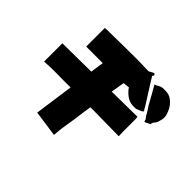

<svg xmlns="http://www.w3.org/2000/svg" viewBox="-161 -1031 1322 1322"><g transform="rotate(45 500.0 -370.5)"><path d="M572 -567 558 -482Q558 -482 557.5 -478.5Q557 -475 555 -468L803 -471Q805 -465 805.5 -442Q806 -419 805.5 -389Q805 -359 805.5 -330.5Q806 -302 807 -285L573 -288H528Q525 -269 523 -254Q521 -239 519 -231Q512 -167 500.5 -102.5Q489 -38 485 24L295 -3L335 -288H329Q266 -287 203.5 -288.5Q141 -290 80 -285V-463L359 -466L373 -563H212V-744Q222 -746 231 -746Q240 -746 248 -746Q316 -747 384.5 -748Q453 -749 521 -749Q549 -749 577.5 -748Q606 -747 635 -746Q643 -750 649.5 -753.5Q656 -757 663 -761Q668 -763 671.5 -764.5Q675 -766 679 -761Q687 -754 678 -745Q678 -745 676 -741L700 -702L793 -555Q795 -549 797 -546Q799 -543 801.5 -539.5Q804 -536 808 -531Q808 -530 807 -527.5Q806 -525 804 -523Q799 -519 793 -516.5Q787 -514 781 -512Q775 -509 769.5 -507Q764 -505 758 -503Q756 -502 751 -502H738Q702 -501 675 -517.5Q648 -534 627 -560Q625 -563 623 -566Q621 -569 619 -572Q607 -571 595 -570Q583 -569 572 -567ZM888 -703Q904 -688 914.5 -670Q925 -652 932 -631Q942 -604 936 -577Q933 -563 928.5 -549Q924 -535 913 -524Q910 -520 907.5 -516Q905 -512 904 -506Q904 -498 897 -496Q890 -493 883.5 -489Q877 -485 870 -482Q866 -481 862.5 -481Q859 -481 859 -486Q858 -497 852 -503Q846 -509 841 -517Q834 -533 823.5 -548Q813 -563 803 -579Q785 -611 767 -644Q749 -677 729 -711Q737 -714 743 -716.5Q749 -719 755 -723Q773 -734 792 -734.5Q811 -735 830 -733Q862 -729 888 -703Z"/></g></svg>

Font: Palette Mosaic
Style: Regular
Weight: 400
Designer: Shibuyafont
Version: Version 1.001